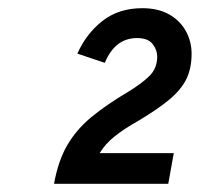

<svg xmlns="http://www.w3.org/2000/svg" viewBox="-20 -893 488 469"><path d="M112 -444Q122 -500 144.2 -538.2Q166.5 -576.5 203 -606.8Q239.5 -637 293.5 -669Q325.5 -688.5 344.8 -707.2Q364 -726 364 -755Q364 -771 352.8 -785.5Q341.5 -800 315 -800Q287.5 -800 268 -784.8Q248.5 -769.5 236 -739.5L169 -762Q190.5 -810.5 230.2 -841.8Q270 -873 327.5 -873Q366 -873 392.8 -858Q419.5 -843 433.8 -817.5Q448 -792 448 -761.5Q448 -726.5 435.5 -700.5Q423 -674.5 394.5 -650.5Q366 -626.5 318 -598Q283.5 -578.5 260.2 -560Q237 -541.5 223.5 -519H404.5L391 -444Z"/></svg>

Font: Overpass Medium
Style: Italic
Weight: 500
Italic angle: -10°
Designer: Delve Withrington, Dave Bailey, Thomas Jockin
Foundry: Delve Fonts LLC
Version: Version 4.000